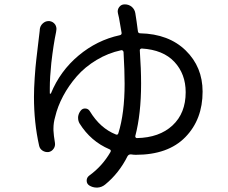

<svg xmlns="http://www.w3.org/2000/svg" viewBox="-20 -809 1040 875"><path d="M596.7 -189.5Q595.7 -185.5 598.1 -182.6Q600.6 -179.7 603.5 -179.7Q706.1 -181.6 766.1 -237.3Q826.2 -293 826.2 -388.7Q826.2 -471.7 774.9 -526.9Q723.6 -582 626 -587.9Q622.1 -587.9 619.1 -585Q616.2 -582 617.2 -578.1Q623 -495.1 623 -427.7Q623 -290 596.7 -189.5ZM517.6 -748Q513.7 -763.7 522.9 -776.4Q532.2 -789.1 547.9 -789.1Q547.9 -789.1 548.8 -789.1Q566.4 -789.1 580.1 -778.3Q593.8 -766.6 596.7 -749Q602.5 -713.9 608.4 -667Q609.4 -657.2 619.1 -657.2Q749 -654.3 826.2 -579.1Q903.3 -503.9 903.3 -391.6Q903.3 -264.6 824.7 -184.1Q746.1 -103.5 598.6 -103.5Q589.8 -103.5 576.2 -105.5Q566.4 -105.5 561.5 -97.7Q522.5 -19.5 459 32.2Q443.4 44.9 423.8 45.9Q422.9 45.9 420.9 45.9Q402.3 45.9 386.7 36.1Q375 28.3 375 14.2Q375 0 386.7 -8.8Q446.3 -51.8 483.4 -116.2Q488.3 -125 478.5 -128.9Q393.6 -165 342.8 -246.1Q335.9 -257.8 335.9 -271.5Q335.9 -274.4 335.9 -276.4Q337.9 -293 348.6 -305.7Q356.4 -315.4 369.6 -314.5Q382.8 -313.5 389.6 -301.8Q436.5 -224.6 507.8 -196.3Q516.6 -192.4 519.5 -202.1Q547.9 -293 547.9 -427.7Q547.9 -486.3 543 -572.3Q542 -576.2 539.1 -578.6Q536.1 -581.1 532.2 -580.1Q472.7 -567.4 419.9 -535.6Q367.2 -503.9 330.1 -461.4Q293 -418.9 267.6 -371.1Q242.2 -323.2 231.4 -276.4Q223.6 -250 223.6 -223.6Q223.6 -219.7 223.6 -214.8Q224.6 -192.4 230.5 -157.2Q232.4 -142.6 224.1 -130.9Q215.8 -119.1 202.1 -116.2Q186.5 -114.3 173.8 -122.6Q161.1 -130.9 158.2 -145.5Q134.8 -250 134.8 -367.2Q134.8 -405.3 138.2 -455.6Q141.6 -505.9 145.5 -538.1Q149.4 -570.3 154.8 -617.2Q160.2 -664.1 161.1 -669.9Q161.1 -671.9 161.1 -672.9Q162.1 -690.4 174.8 -702.1Q186.5 -712.9 201.2 -712.9Q203.1 -712.9 205.1 -712.9Q221.7 -710.9 231.4 -697.3Q237.3 -687.5 237.3 -676.8Q237.3 -672.9 236.3 -668Q235.4 -665 235.4 -662.1Q223.6 -606.4 213.9 -522.5Q207 -456.1 207 -408.2Q207 -395.5 207 -383.8Q207 -381.8 209 -381.8Q210.9 -381.8 211.9 -382.8Q253.9 -485.4 337.9 -555.7Q421.9 -626 525.4 -648.4Q535.2 -650.4 534.2 -659.2Q528.3 -696.3 522.5 -726.6Q519.5 -737.3 517.6 -748Z"/></svg>

Font: Gen Jyuu GothicX Regular
Style: Regular
Weight: 400
Designer: [Source Han Sans]
Ryoko NISHIZUKA  (kana & ideographs); Paul D. Hunt (Latin, Greek & Cyrillic); Wenlong ZHANG  (bopomofo
Version: Version 1.002.20150607